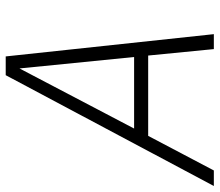

<svg xmlns="http://www.w3.org/2000/svg" viewBox="-82 -682 750 655"><g transform="rotate(-90 292.5 -355.0)"><path d="M-15 0 363 -710H427L503 0H452L430 -224H156L38 0ZM386 -663 181 -272H425Z"/></g></svg>

Font: Geist Mono ExtraLight
Style: Italic
Weight: 200
Italic angle: -12°
Monospace: yes
Designer: Basement.studio, Andrés Briganti, Mateo Zaragoza
Foundry: Basement.studio, Vercel, Andrés Briganti, Guido Ferreyra, Mateo Zaragoza
Version: Version 1.500; ttfautohint (v1.8.4.7-5d5b)